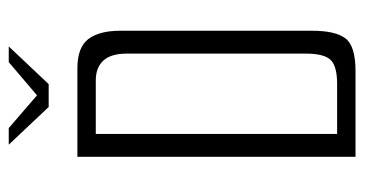

<svg xmlns="http://www.w3.org/2000/svg" viewBox="-212 -600 813 428"><g transform="rotate(-90 194.0 -386.5)"><path d="M85 -773H122L195 -710L269 -773H304L220 -684H169ZM58 -620H255Q302 -620 320.5 -595.5Q339 -571 339 -524V-97Q339 -45 322 -22.5Q305 0 249 0H58ZM220 -41Q260 -41 274 -55.5Q288 -70 288 -111V-510Q288 -545 272.5 -562Q257 -579 228 -579H109V-41Z"/></g></svg>

Font: Smooch Sans Thin
Style: Regular
Weight: 400
Version: Version 1.010